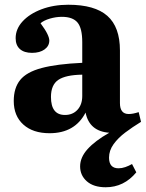

<svg xmlns="http://www.w3.org/2000/svg" viewBox="-20 -548 615 810"><path d="M426 242Q375 242 346.5 217Q318 192 318 154Q318 116 349.5 81Q381 46 441 12Q357 6 341 -73Q296 14 189 14Q119 14 78.5 -22.5Q38 -59 38 -122Q38 -177 65 -210.5Q92 -244 155.5 -261Q219 -278 327 -283V-370Q327 -429 307 -453Q287 -477 241 -477Q216 -477 190.5 -469.5Q165 -462 151 -450Q171 -423 179.5 -405.5Q188 -388 188 -377Q188 -354 168 -339.5Q148 -325 115 -325Q82 -325 64 -341Q46 -357 46 -387Q46 -426 75.5 -458Q105 -490 155.5 -509Q206 -528 268 -528Q380 -528 433 -481Q486 -434 486 -335V-113Q486 -67 523 -67Q541 -67 565 -75L575 -34Q539 -12 508.5 11Q478 34 459 60.5Q440 87 440 117Q440 162 480 162Q494 162 508.5 157Q523 152 537 144L555 179Q503 242 426 242ZM254 -63Q287 -63 307 -85Q327 -107 327 -143V-233Q257 -232 226 -211Q195 -190 195 -139Q195 -63 254 -63Z"/></svg>

Font: Literata 36pt
Style: Bold
Weight: 700
Designer: Latin by Veronika Burian and Jose Scaglione. Greek by Irene Vlachou. Cyrillic by Vera Evstafieva.
Foundry: TypeTogether
Version: Version 3.002